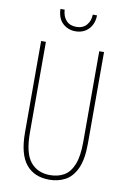

<svg xmlns="http://www.w3.org/2000/svg" viewBox="-99 -959 683 1028"><g transform="rotate(10 243.0 -445.5)"><path d="M414 -217Q414 -130 391 -80.5Q368 -31 329.5 -10.5Q291 10 243 10Q161 10 116.5 -44.5Q72 -99 72 -217V-714H98V-221Q98 -109 136.5 -62Q175 -15 243 -15Q286 -15 318.5 -33.5Q351 -52 369.5 -97Q388 -142 388 -221V-714H414ZM343 -901Q342 -854 314.5 -825.5Q287 -797 243 -797Q203 -797 174.5 -823Q146 -849 144 -901H167Q169 -864 189 -842.5Q209 -821 244 -821Q279 -821 299 -843.5Q319 -866 320 -901Z"/></g></svg>

Font: Noto Sans Gujarati ExtraCondensed Thin
Style: Regular
Weight: 100
Width: 2
Designer: Jelle Bosma - Monotype Design Team, Universal Thirst
Foundry: Monotype Imaging Inc.
Version: Version 2.106; ttfautohint (v1.8.4.7-5d5b)